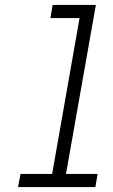

<svg xmlns="http://www.w3.org/2000/svg" viewBox="-20 -757 456 777"><path d="M53 0 63 -53H191L302 -684H184L193 -737H368L247 -53H375L366 0Z"/></svg>

Font: Tomorrow Light
Style: Italic
Weight: 300
Italic angle: -10°
Designer: Tony de Marco, Monica Rizzolli
Foundry: Just in Type
Version: Version 2.002